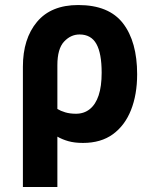

<svg xmlns="http://www.w3.org/2000/svg" viewBox="-20 -558 600 763"><path d="M71 185V-293Q71 -404 127 -471Q183 -538 291 -538Q413 -538 469 -465Q525 -392 525 -263Q525 -182 500.5 -120.5Q476 -59 428.5 -24.5Q381 10 310 10Q276 10 251.5 3Q227 -4 208 -15V185ZM282 -106Q314 -106 337 -124.5Q360 -143 372 -179Q384 -215 384 -269Q384 -346 363 -383.5Q342 -421 296 -421Q261 -421 234.5 -392.5Q208 -364 208 -299V-125Q221 -117 239.5 -111.5Q258 -106 282 -106Z"/></svg>

Font: Ubuntu Sans Mono
Style: Regular
Weight: 400
Monospace: yes
Designer: Dalton Maag Ltd
Foundry: Dalton Maag Ltd
Version: Version 1.006